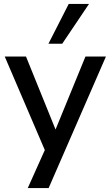

<svg xmlns="http://www.w3.org/2000/svg" viewBox="-20 -775 560 975"><path d="M121 180 217 -34V9L4 -488H112L276 -83H248L414 -488H518L227 180ZM226 -553 329 -755H432L296 -553Z"/></svg>

Font: Nunito Sans 12pt ExtraLight 12pt SemiBold
Style: Regular
Weight: 600
Version: Version 3.101;gftools[0.9.27]